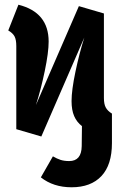

<svg xmlns="http://www.w3.org/2000/svg" viewBox="-20 -567 510 813"><path d="M454 -86V39Q454 131 409.5 178.5Q365 226 283 226Q206 226 153 184L204 95Q221 105 236.5 110Q252 115 273 115Q325 115 326 52L327 -33Q305 -50 294 -75.5Q283 -101 283 -139Q283 -185 299.5 -263.5Q316 -342 337 -408L155 11L49 -20V-372Q49 -399 41.5 -413Q34 -427 15 -438L58 -547Q186 -515 186 -391Q186 -345 169.5 -266Q153 -187 132 -122L314 -541L420 -510V-152Q420 -126 428 -111.5Q436 -97 454 -86Z"/></svg>

Font: Fira Sans Extra Condensed
Style: Bold
Weight: 700
Width: 1
Designer: Carrois Corporate & Edenspiekermann AG
Foundry: Carrois Corporate GbR & Edenspiekermann AG
Version: Version 4.203